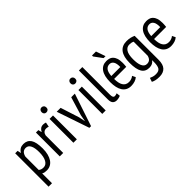

<svg xmlns="http://www.w3.org/2000/svg" viewBox="84 -1677 2847 2847"><g transform="rotate(-45 1507.0 -254.0)"><path d="M59 -500H110L121 -446H125Q162 -512 241 -512Q320 -512 359.5 -453Q399 -394 399 -260Q399 -197 386 -146.5Q373 -96 349 -60.5Q325 -25 290.5 -6.5Q256 12 214 12Q185 12 168 8.5Q151 5 131 -6V200H59ZM131 -79Q145 -67 162.5 -60Q180 -53 209 -53Q262 -53 293 -107Q324 -161 324 -261Q324 -303 318.5 -337Q313 -371 301 -395.5Q289 -420 270.5 -433.5Q252 -447 225 -447Q152 -447 131 -358Z M494 -500H545L558 -447H561Q575 -476 597.5 -492.5Q620 -509 652 -509Q675 -509 704 -500L690 -427Q664 -436 644 -436Q612 -436 592 -417.5Q572 -399 566 -368V0H494Z M780 -500H852V0H780ZM767 -652Q767 -676 780.5 -691Q794 -706 816 -706Q838 -706 852.5 -691.5Q867 -677 867 -652Q867 -628 852.5 -614.5Q838 -601 816 -601Q794 -601 780.5 -615Q767 -629 767 -652Z M1106 -207 1126 -108H1128L1146 -209L1234 -500H1310L1139 11H1104L930 -500H1012Z M1385 -500H1457V0H1385ZM1372 -652Q1372 -676 1385.5 -691Q1399 -706 1421 -706Q1443 -706 1457.5 -691.5Q1472 -677 1472 -652Q1472 -628 1457.5 -614.5Q1443 -601 1421 -601Q1399 -601 1385.5 -615Q1372 -629 1372 -652Z M1667 -119Q1667 -84 1676.5 -69Q1686 -54 1703 -54Q1724 -54 1752 -65L1759 -7Q1746 1 1722.5 6Q1699 11 1680 11Q1642 11 1618.5 -12.5Q1595 -36 1595 -95V-700H1667Z M2122 -34Q2098 -12 2061 0Q2024 12 1983 12Q1936 12 1901.5 -6.5Q1867 -25 1844.5 -59.5Q1822 -94 1811.5 -142Q1801 -190 1801 -250Q1801 -378 1848 -445Q1895 -512 1981 -512Q2009 -512 2036.5 -505Q2064 -498 2086 -477Q2108 -456 2121.5 -418Q2135 -380 2135 -319Q2135 -302 2133.5 -282.5Q2132 -263 2130 -242H1876Q1876 -199 1883 -164Q1890 -129 1905 -104.5Q1920 -80 1943.5 -66.5Q1967 -53 2002 -53Q2029 -53 2055.5 -63Q2082 -73 2096 -87ZM2066 -302Q2068 -377 2045 -412Q2022 -447 1982 -447Q1936 -447 1909 -412Q1882 -377 1877 -302ZM2025 -571H1984L1890 -699V-720H1973Z M2543 23Q2543 120 2500 166Q2457 212 2375 212Q2325 212 2293 203.5Q2261 195 2241 184L2262 122Q2282 131 2306 139Q2330 147 2365 147Q2426 147 2448.5 113Q2471 79 2471 -1V-38H2468Q2452 -15 2427 -2Q2402 11 2363 11Q2282 11 2244 -51.5Q2206 -114 2206 -248Q2206 -377 2255.5 -443Q2305 -509 2402 -509Q2449 -509 2483 -500Q2517 -491 2543 -479ZM2471 -428Q2441 -444 2394 -444Q2343 -444 2312 -397.5Q2281 -351 2281 -249Q2281 -207 2286 -171.5Q2291 -136 2303 -109.5Q2315 -83 2333.5 -68.5Q2352 -54 2379 -54Q2417 -54 2439 -74Q2461 -94 2471 -134Z M2959 -34Q2935 -12 2898 0Q2861 12 2820 12Q2773 12 2738.5 -6.5Q2704 -25 2681.5 -59.5Q2659 -94 2648.5 -142Q2638 -190 2638 -250Q2638 -378 2685 -445Q2732 -512 2818 -512Q2846 -512 2873.5 -505Q2901 -498 2923 -477Q2945 -456 2958.5 -418Q2972 -380 2972 -319Q2972 -302 2970.5 -282.5Q2969 -263 2967 -242H2713Q2713 -199 2720 -164Q2727 -129 2742 -104.5Q2757 -80 2780.5 -66.5Q2804 -53 2839 -53Q2866 -53 2892.5 -63Q2919 -73 2933 -87ZM2903 -302Q2905 -377 2882 -412Q2859 -447 2819 -447Q2773 -447 2746 -412Q2719 -377 2714 -302Z"/></g></svg>

Font: PT Sans Narrow
Style: Regular
Weight: 400
Width: 3
Designer: A.Korolkova, O.Umpeleva, V.Yefimov
Foundry: ParaType Ltd
Version: Version 2.003W OFL